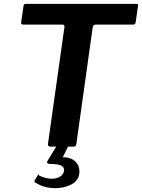

<svg xmlns="http://www.w3.org/2000/svg" viewBox="-20 -762 738 998"><path d="M102 -730Q103 -737 106 -739.5Q109 -742 118 -742H686Q695 -742 697 -739Q699 -736 697 -729L685 -645Q684 -639 680.5 -636.5Q677 -634 670 -634H478Q470 -634 467 -631Q464 -628 462 -621L377 -15Q376 -6 372.5 -3Q369 0 362 0H244Q234 0 231 -4.5Q228 -9 230 -19L315 -622Q316 -634 305 -634H103Q88 -634 90 -646ZM392 141Q387 178 350.5 197Q314 216 268 216Q238 216 212.5 209Q187 202 168 189Q163 188 160.5 184.5Q158 181 159 178L178 146Q179 142 181 145Q183 148 184 151Q198 157 214 162Q230 167 249 167Q276 167 293 155.5Q310 144 313 126Q315 108 298.5 99Q282 90 238 90Q231 90 227 86.5Q223 83 225 78L275 -5H336L308 52Q306 55 305 55Q304 55 306 55Q342 56 361.5 69.5Q381 83 388 102Q395 121 392 141Z"/></svg>

Font: Libre Franklin Thin SemiBold
Style: Italic
Weight: 600
Italic angle: -8°
Version: Version 3.000